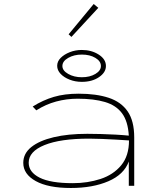

<svg xmlns="http://www.w3.org/2000/svg" viewBox="-20 -926 790 957"><path d="M333 11Q220 11 158 -23.5Q96 -58 96 -114Q96 -161 136 -193Q176 -225 247.5 -242Q319 -259 415 -259Q445 -259 482 -258Q519 -257 556 -255Q593 -253 622 -250Q618 -321 588.5 -361Q559 -401 503.5 -417.5Q448 -434 367 -434Q312 -434 260 -420Q208 -406 161 -376L143 -395Q194 -427 248 -443Q302 -459 372 -459Q460 -459 522 -438.5Q584 -418 616.5 -370.5Q649 -323 649 -241V0H622V-121Q598 -56 520 -22.5Q442 11 333 11ZM123 -115Q123 -68 177.5 -40.5Q232 -13 343 -13Q417 -13 481 -34Q545 -55 584 -102Q623 -149 623 -226Q596 -228 560 -230Q524 -232 488 -233.5Q452 -235 424 -235Q281 -235 202 -203Q123 -171 123 -115ZM388 -518Q355 -518 327 -529Q299 -540 282 -558Q265 -576 265 -598Q265 -620 282.5 -637.5Q300 -655 328 -666Q356 -677 388 -677Q436 -677 472 -654Q508 -631 508 -597Q508 -565 473.5 -541.5Q439 -518 388 -518ZM388 -541Q428 -541 455.5 -557.5Q483 -574 483 -597Q483 -621 455.5 -637.5Q428 -654 388 -654Q349 -654 320 -637.5Q291 -621 291 -597Q291 -574 320 -557.5Q349 -541 388 -541ZM336 -742 322 -755 447 -906 470 -887Z"/></svg>

Font: Inconsolata ExtraExpanded ExtraLight
Style: Regular
Weight: 200
Width: 8
Monospace: yes
Designer: Raph Levien, Cyreal, Brenton Simpson
Foundry: Raph Levien, Cyreal, Google
Version: Version 3.100; ttfautohint (v1.8.4.7-5d5b)